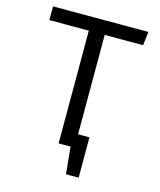

<svg xmlns="http://www.w3.org/2000/svg" viewBox="-125 -795 865 1036"><g transform="rotate(15 307.5 -277.5)"><path d="M413.8 -74.4V150.8H343.1L328.2 0H261.5V-629.7H41V-706.2H573.8L564.6 -629.7H350.3V-74.4Z"/></g></svg>

Font: FiraCode Nerd Font
Style: Regular
Weight: 400
Designer: Carrois Corporate, Edenspiekermann AG, Nikita Prokopov
Foundry: Carrois Corporate, Edenspiekermann AG, Nikita Prokopov
Version: Version 6.002;Nerd Fonts 2.1.0